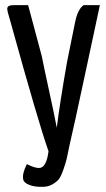

<svg xmlns="http://www.w3.org/2000/svg" viewBox="-20 -720 412 744"><path d="M168 -134Q160 -69 131 -69Q114 -69 84 -84Q65 -46 70 -25Q72 -12 93.5 -3.5Q115 5 145 4Q166 4 182 -5Q198 -14 207 -24.5Q216 -35 225.5 -62.5Q235 -90 238.5 -105Q242 -120 250 -160Q264 -218 314 -452.5Q364 -687 367 -700H304Q281 -684 271 -634L240 -481Q212 -322 200 -225Q190 -278 170.5 -367Q151 -456 142 -502L89 -700H32Q8 -700 8 -686Q8 -677 20 -638Q129 -244 168 -134Z"/></svg>

Font: Yanone Kaffeesatz
Style: Regular
Weight: 400
Designer: Yanone (Cyrillic: Daniel Pouzeot)
Foundry: Yanone
Version: Version 1.003;PS 001.003;hotconv 1.0.88;makeotf.lib2.5.64775